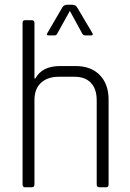

<svg xmlns="http://www.w3.org/2000/svg" viewBox="-20 -788 547 808"><path d="M363 -639H340Q331 -639 327 -645L274 -742L220 -645Q218 -639 208 -639H185Q173 -639 180 -650L243 -758Q250 -768 263 -768H284Q297 -768 304 -758L368 -650Q375 -639 363 -639ZM114 0H85Q75 0 75 -12V-691Q75 -703 85 -703H114Q125 -703 125 -691V-458H129Q157 -510 233 -510H299Q363 -510 400 -472Q437 -434 437 -368V-12Q437 0 427 0H398Q387 0 387 -12V-366Q387 -413 363 -439Q339 -465 293 -465H228Q180 -465 152.5 -439.5Q125 -414 125 -367V-12Q125 0 114 0Z"/></svg>

Font: Rajdhani
Style: Regular
Weight: 400
Designer: Satya Rajpurohit, Jyotish Sonowal
Foundry: Indian Type Foundry
Version: Version 1.201 February 1, 2022